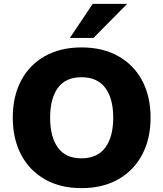

<svg xmlns="http://www.w3.org/2000/svg" viewBox="-20 -961 844 992"><path d="M46 -353Q46 -463 89 -544.5Q132 -626 212 -671Q292 -716 401 -716Q511 -716 591 -671Q671 -626 714.5 -544.5Q758 -463 758 -353Q758 -244 714.5 -162Q671 -80 591 -34.5Q511 11 401 11Q292 11 212 -34.5Q132 -80 89 -162Q46 -244 46 -353ZM239 -353Q239 -254 279 -198.5Q319 -143 401 -143Q483 -143 524 -198.5Q565 -254 565 -353Q565 -452 524 -507Q483 -562 401 -562Q319 -562 279 -507Q239 -452 239 -353ZM341 -765 459 -941H637L463 -765Z"/></svg>

Font: Mulish Black
Style: Regular
Weight: 900
Designer: Vernon Adams
Foundry: Vernon Adams
Version: Version 3.603; ttfautohint (v1.8.3)